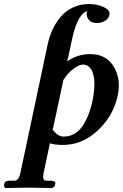

<svg xmlns="http://www.w3.org/2000/svg" viewBox="-68 -717 618 966"><path d="M251 -314.9 198.2 -67.9 193.8 -69.8Q220.2 -29.8 252.4 -29.8Q283.7 -29.8 309.1 -45.7Q334.5 -61.5 351.3 -89.1Q368.2 -116.7 379.2 -146Q390.1 -175.3 397.5 -210Q414.6 -297.9 400.6 -345Q386.7 -392.1 349.1 -392.1Q330.1 -392.1 301.8 -371.1Q273.4 -350.1 251 -314.9ZM295.4 -523.9 275.9 -432.1 269.5 -408.2Q323.7 -445.3 386.7 -444.8Q465.8 -444.8 503.9 -382.3Q542 -319.8 524.4 -236.8Q500 -123 408.2 -46.9Q336.4 12.2 248.5 12.2Q207 12.2 183.1 3.9L151.4 152.8Q143.1 191.9 164.1 191.9H183.1Q195.3 191.9 203.6 195.3Q211.9 198.7 210.4 204.1L207.5 219.2L195.3 229Q114.7 227.1 75.7 227.1L-41.5 229L-48.3 219.2L-45.4 204.1Q-43 191.9 -13.7 191.9H5.4Q26.4 191.9 34.7 152.8L171.9 -494.1Q180.7 -534.7 197 -569.6Q213.4 -604.5 238.5 -633.8Q263.7 -663.1 300 -679.9Q336.4 -696.8 380.4 -696.8Q420.9 -696.8 454.1 -681.2Q487.3 -665.5 482.9 -643.1Q479 -623.5 460.9 -612.3Q442.9 -601.1 420.9 -601.1Q394 -601.1 381.3 -614.5Q368.7 -627.9 367.7 -647Q367.2 -659.2 374.5 -661.1Q351.6 -659.7 330.3 -623.5Q309.1 -587.4 295.4 -523.9Z"/></svg>

Font: Linux Libertine Slanted
Style: Semibold Slanted
Weight: 600
Designer: Philipp H. Poll
Foundry: Philipp H. Poll
Version: Version 5.1.1